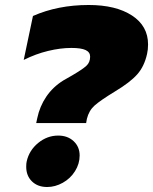

<svg xmlns="http://www.w3.org/2000/svg" viewBox="-20 -734 613 769"><path d="M129 -260Q139 -308 165.5 -347Q192 -386 234 -412L269 -432Q310 -456 325.5 -470Q341 -484 341 -507Q341 -525 323 -533.5Q305 -542 266 -542Q222 -542 172.5 -530Q123 -518 75 -494L112 -670Q212 -714 335 -714Q444 -714 508.5 -672Q573 -630 573 -556Q573 -535 569 -518Q558 -468 529.5 -436Q501 -404 441 -368Q382 -332 359 -311.5Q336 -291 328 -258L325 -241H125ZM85 -66Q85 -80 87 -88Q97 -132 133 -161.5Q169 -191 213 -191Q251 -191 275 -168.5Q299 -146 299 -111Q299 -78 280.5 -48.5Q262 -19 231.5 -2Q201 15 169 15Q131 15 108 -7.5Q85 -30 85 -66Z"/></svg>

Font: Prompt ExtraBold
Style: Italic
Weight: 800
Italic angle: -12°
Designer: Katatrad Team
Foundry: CadsonDemak
Version: Version 1.001